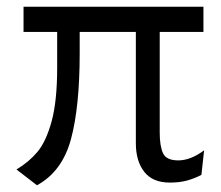

<svg xmlns="http://www.w3.org/2000/svg" viewBox="-20 -531 656 571"><path d="M384 -105V-436H217V-373Q217 -213 191 -117Q165 -21 90 20L29 -27Q66 -49 91.5 -79.5Q117 -110 133.5 -170Q150 -230 150 -330V-436H50V-511H585V-436H455V-137Q455 -96 465 -75Q475 -54 510 -54Q547 -54 587 -84L579 -11Q558 0 536 6Q514 12 485 12Q434 12 409 -20Q384 -52 384 -105Z"/></svg>

Font: Overpass Mono Light
Style: Regular
Weight: 300
Monospace: yes
Designer: Delve Withrington, Dave Bailey
Foundry: Delve Fonts
Version: Version 1.000;DELV;Overpass